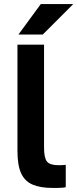

<svg xmlns="http://www.w3.org/2000/svg" viewBox="-20 -920 381 946"><path d="M240 6Q179 6 140.5 -10.5Q102 -27 84 -66.5Q66 -106 66 -177V-700H197V-193Q197 -142 211.5 -124Q226 -106 269 -106Q280 -106 288 -106.5Q296 -107 304 -108V2Q299 4 287 5Q275 6 262 6Q249 6 240 6ZM71 -750 181 -900H341L191 -750Z"/></svg>

Font: Golos Text SemiBold
Style: Regular
Weight: 600
Designer: A.Korolkova, Vitaly Kuzmin
Foundry: ParaType Ltd
Version: Version 2.004